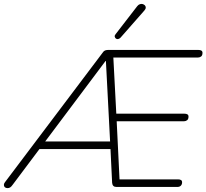

<svg xmlns="http://www.w3.org/2000/svg" viewBox="-44 -962 1062 988"><path d="M-5 6Q-14 6 -19 1.5Q-24 -3 -24 -10.5Q-24 -18 -18 -25L485 -692Q490 -700 497 -702.5Q504 -705 512 -705H977Q987 -705 992.5 -701.5Q998 -698 998 -690Q998 -677 991 -671.5Q984 -666 975 -666H526L538 -690L555 -366L538 -377H905Q915 -377 920.5 -373.5Q926 -370 926 -362Q926 -349 919 -343.5Q912 -338 903 -338H540L556 -348L572 -20L554 -39H872Q882 -39 887.5 -35.5Q893 -32 893 -24Q893 -13 886.5 -6.5Q880 0 869 0H555Q535 0 533 -21L524 -207L542 -195H147L168 -207L21 -11Q14 -1 8 2.5Q2 6 -5 6ZM499 -648 181 -224 173 -234H530L523 -225L501 -648ZM576 -768Q570 -762 563.5 -761Q557 -760 552.5 -763.5Q548 -767 546.5 -773Q545 -779 550 -785L662 -930Q668 -938 676 -940.5Q684 -943 690.5 -941Q697 -939 701.5 -934.5Q706 -930 706 -923Q706 -916 699 -908Z"/></svg>

Font: Nunito ExtraLight
Style: Italic
Weight: 200
Italic angle: -9°
Designer: Vernon Adams
Foundry: Vernon Adams
Version: Version 3.602